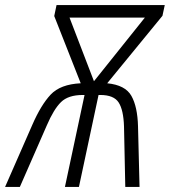

<svg xmlns="http://www.w3.org/2000/svg" viewBox="-66 -734 667 754"><path d="M207 -665H503L303 -415ZM12 0 118 -242Q145 -305 173.5 -333Q202 -361 259 -361H266L189 0H244L321 -361H328Q381 -361 400 -331.5Q419 -302 421 -237L426 0H482L476 -238Q474 -315 450 -357.5Q426 -400 355 -407L572 -672L581 -714H156L147 -671L251 -407Q171 -403 133 -362.5Q95 -322 61 -244L-46 0Z"/></svg>

Font: Noto Sans UI SemiCondensed Light
Style: Italic
Weight: 300
Width: 4
Designer: Monotype Design Team
Foundry: Monotype Imaging Inc.
Version: 1.001